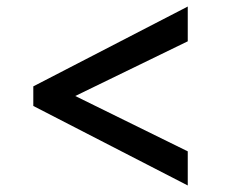

<svg xmlns="http://www.w3.org/2000/svg" viewBox="-20 -576 709 588"><path d="M555 -8 82 -251.5V-311.5L555 -556V-449.5L210.5 -282L555 -112.5Z"/></svg>

Font: Merriweather Light 18pt
Style: Bold
Weight: 700
Version: Version 2.100